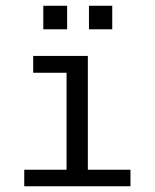

<svg xmlns="http://www.w3.org/2000/svg" viewBox="-20 -649 540 669"><path d="M95.7 -454.1H286.1V-57.6H434.6V0H64.5V-57.6H211.9V-395.5H95.7ZM130.9 -628.9H213.9V-546.9H130.9ZM290 -628.9H371.1V-546.9H290Z"/></svg>

Font: BabelStone Shapes
Style: Regular
Weight: 400
Designer: Andrew West
Foundry: BabelStone
Version: Version 15.0.0 September 13, 2022